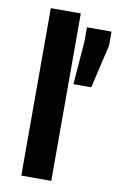

<svg xmlns="http://www.w3.org/2000/svg" viewBox="-85 -791 520 839"><g transform="rotate(10 175.0 -371.5)"><path d="M71 0V-743H204V0ZM226 -433 241 -626V-688H350V-626L305 -433Z"/></g></svg>

Font: Saira Thin SemiBold
Style: Regular
Weight: 600
Version: Version 1.101